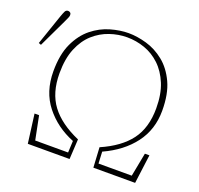

<svg xmlns="http://www.w3.org/2000/svg" viewBox="-144 -823 990 955"><g transform="rotate(20 351.0 -345.0)"><path d="M97 0 77 -153H101L126 -28H300L303 -90Q210 -127 151.5 -201Q93 -275 93 -383Q93 -472 120.5 -531Q148 -590 191.5 -625Q235 -660 285.5 -674.5Q336 -689 381 -689Q426 -689 476.5 -674.5Q527 -660 570.5 -625Q614 -590 641.5 -531Q669 -472 669 -383Q669 -283 613 -209Q557 -135 458 -90L461 -28H637L661 -153H685L665 0H444L438 -106Q539 -150 588 -215.5Q637 -281 637 -384Q637 -459 615 -512.5Q593 -566 556.5 -600.5Q520 -635 474.5 -651Q429 -667 381 -667Q335 -667 289.5 -651.5Q244 -636 207 -603Q170 -570 147.5 -516Q125 -462 125 -384Q125 -281 174 -215.5Q223 -150 324 -106L318 0ZM-23 -490 32 -650Q39 -670 44 -680Q49 -690 60 -690Q66 -690 71 -686Q76 -682 76 -674Q76 -667 72.5 -659.5Q69 -652 60 -632L-10 -485Z"/></g></svg>

Font: Source Serif 4 ExtraLight
Style: Regular
Weight: 200
Designer: Frank Grießhammer
Foundry: Adobe
Version: Version 4.005;hotconv 1.1.0;makeotfexe 2.6.0